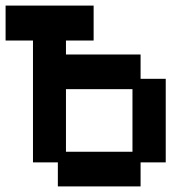

<svg xmlns="http://www.w3.org/2000/svg" viewBox="-59 -656 673 687"><path d="M148 11V-75H59V-511H-39V-636H276V-511H177V-461H444V-374H534V-75H444V11ZM177 -113H415V-337H177Z"/></svg>

Font: Pixelify Sans SemiBold
Style: Regular
Weight: 600
Designer: Stefie Justprince
Foundry: Typecalism Foundryline
Version: Version 1.000